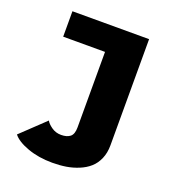

<svg xmlns="http://www.w3.org/2000/svg" viewBox="-130 -802 829 912"><g transform="rotate(20 285.0 -345.5)"><path d="M468 -700V-163.5Q468 -125 455 -95Q442 -65 420.2 -45.8Q398.5 -26.5 368.2 -14Q338 -1.5 305.5 3.8Q273 9 236 9Q166.5 9 110.8 -11.2Q55 -31.5 33 -60L153 -174Q159.5 -160.5 181 -145Q202.5 -129.5 230 -129.5Q259.5 -129.5 275.8 -142.5Q292 -155.5 292 -189.5V-571.5H80.5V-700Z"/></g></svg>

Font: League Mono Narrow ExtraBold
Style: Regular
Weight: 800
Width: 3
Designer: Tyler Finck
Foundry: The League of Moveable Type / Tyler Finck
Version: Version 2.210